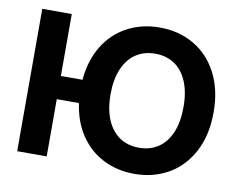

<svg xmlns="http://www.w3.org/2000/svg" viewBox="-79 -823 1177 939"><g transform="rotate(10 510.0 -353.5)"><path d="M206.1 -399.4H313.5Q322.3 -498.5 366.7 -570.1Q411.1 -641.6 482.7 -679.2Q554.2 -716.8 642.6 -716.8Q736.8 -716.8 811.8 -673.6Q886.7 -630.4 929.7 -548.1Q972.7 -465.8 972.7 -353.5Q972.7 -241.2 929.7 -158.9Q886.7 -76.7 811.8 -33.4Q736.8 9.8 642.6 9.8Q558.1 9.8 488.8 -24.9Q419.4 -59.6 374.3 -126Q329.1 -192.4 316.4 -284.2H206.1V0H59.6V-707H206.1ZM642.6 -586.9Q587.4 -586.9 546.6 -559.8Q505.9 -532.7 483.4 -480.2Q460.9 -427.7 460.9 -353.5Q460.9 -279.3 483.4 -226.8Q505.9 -174.3 546.6 -147.2Q587.4 -120.1 642.6 -120.1Q697.8 -120.1 738.3 -147.2Q778.8 -174.3 801 -226.6Q823.2 -278.8 823.2 -353.5Q823.2 -428.2 801 -480.5Q778.8 -532.7 738.3 -559.8Q697.8 -586.9 642.6 -586.9Z"/></g></svg>

Font: Pretendard Std
Style: Bold
Weight: 700
Designer: Base glyphs from Inter by Rasmus Andersson; Hangeul glyphs from Noto Sans CJK(Source Han Sans) by Jang Soo-young and Kan
Foundry: Kil Hyung-jin
Version: Version 1.309